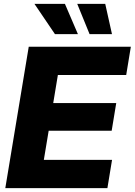

<svg xmlns="http://www.w3.org/2000/svg" viewBox="-20 -968 693 988"><path d="M7.3 0 127.9 -727.5H653.3L629.4 -582H277.8L253.9 -437.5H578.1L554.7 -295.4H230.5L205.6 -145.5H556.6L532.7 0ZM440.9 -792.5 377.4 -948.2H521.5L556.2 -792.5ZM262.7 -792.5 157.2 -948.2H314L380.9 -792.5Z"/></svg>

Font: Inter 24pt ExtraBold
Style: Italic
Weight: 800
Italic angle: -9.3988°
Designer: Rasmus Andersson
Foundry: rsms
Version: Version 4.001;git-66647c0bb